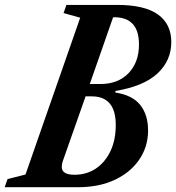

<svg xmlns="http://www.w3.org/2000/svg" viewBox="-74 -782 736 802"><path d="M-54.5 0 -42.5 -34 32.5 -53 261 -708 191.5 -727.5 203.5 -761.5H415.5Q530 -761.5 585.8 -721.5Q641.5 -681.5 641.5 -606.5Q641.5 -529 583.8 -475.2Q526 -421.5 408 -402V-395.5Q479.5 -384.5 512 -343.2Q544.5 -302 544.5 -237Q544.5 -169.5 508 -115.8Q471.5 -62 405.8 -31Q340 0 252 0ZM301 -431H345Q419 -431 462.8 -476.2Q506.5 -521.5 506.5 -596.5Q506.5 -710 403 -710H398.5ZM237 -52Q288 -52 326.8 -78.2Q365.5 -104.5 387.5 -151Q409.5 -197.5 409.5 -259Q410 -379.5 309 -379.5H283.5L189 -111Q186 -102.5 185 -96Q184 -89.5 184 -85Q184 -52 237 -52Z"/></svg>

Font: Libre Caslon Condensed Bold
Style: Italic
Weight: 700
Italic angle: -22.583°
Designer: Pablo Impallari, Rodrigo Fuenzalida, Katja Schimmel, Ertekin Erdin
Foundry: Pablo Impallari, Rodrigo Fuenzalida
Version: Version 2.000; ttfautohint (v1.8.4.7-5d5b);gftools[0.9.33]